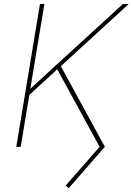

<svg xmlns="http://www.w3.org/2000/svg" viewBox="-20 -748 676 978"><path d="M126.5 -261.7 123 -285.2Q157.7 -316.9 189.2 -345.9Q220.7 -375 252.4 -404.3Q284.2 -433.6 318.8 -464.8L606 -727.5H635.7L282.7 -404.3L275.9 -398.9ZM63 0 183.6 -727.5H206.1L163.1 -468.8L133.3 -289.1L130.9 -273.4L85.4 0ZM330.1 210.4 314 197.8 487.3 0 267.1 -403.3 287.1 -416 514.2 0Z"/></svg>

Font: Inter 17pt Thin
Style: Italic
Weight: 250
Italic angle: -9.3988°
Version: Version 4.001;git-66647c0bb